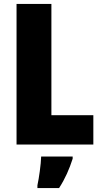

<svg xmlns="http://www.w3.org/2000/svg" viewBox="-20 -734 514 975"><path d="M64 0H454V-149H241V-714H64ZM349 72V61H189C188 100 178 171 170 207V221H280C311 173 332 125 349 72Z"/></svg>

Font: Noto Sans Georgian Condensed Black
Style: Regular
Weight: 900
Width: 3
Designer: Monotype Design Team, Akaki Razmadze
Foundry: Google LLC
Version: Version 2.005